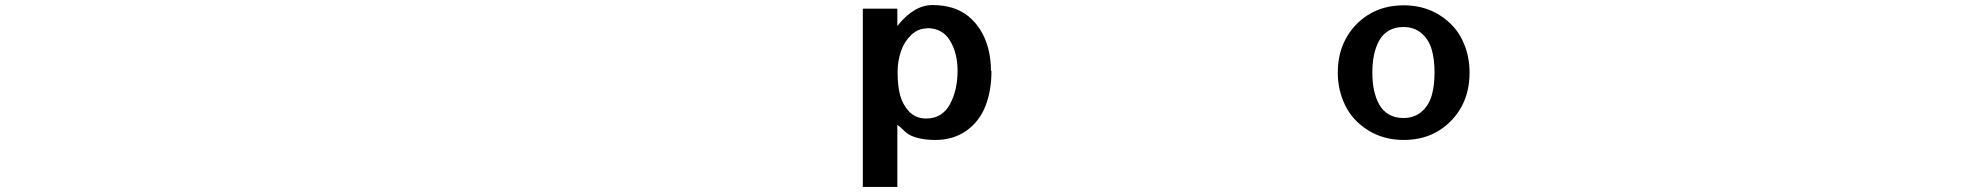

<svg xmlns="http://www.w3.org/2000/svg" viewBox="-20 -534 7750 752"><path d="M3861.3 -256.8H3863.3Q3863.3 -178.2 3839.4 -117.9Q3815.4 -57.6 3764.6 -21.7Q3713.9 14.2 3642.6 14.2Q3605 14.2 3573 5.9Q3541 -2.4 3525.4 -18.1Q3508.8 -34.7 3494.6 -44.9V198.2H3359.4V-500H3494.6V-432.1Q3559.1 -514.2 3632.3 -514.2Q3720.2 -514.2 3774.2 -469.2Q3828.1 -424.3 3849.6 -348.1Q3861.3 -304.7 3861.3 -256.8ZM3610.4 -423.8 3612.3 -422.9Q3575.7 -422.9 3548.3 -396.5Q3521 -370.1 3508.3 -332Q3495.6 -293.9 3495.6 -252Q3495.6 -197.8 3505.4 -161.4Q3515.1 -125 3539.6 -98.1Q3566.4 -69.8 3607.4 -69.8Q3670.4 -69.8 3700.7 -126Q3730.5 -181.2 3730.5 -256.8Q3730.5 -325.7 3700.7 -375Q3671.4 -423.8 3610.4 -423.8Z M5735.8 -250Q5735.8 -174.3 5704.8 -117.2Q5673.8 -60.1 5619.6 -24.9Q5559.1 14.2 5478 14.2Q5398.4 14.2 5337.4 -24.4Q5276.4 -63 5248 -123Q5219.7 -181.2 5219.7 -249Q5219.7 -324.7 5250.7 -381.8Q5281.7 -439 5335.9 -474.1Q5396.5 -513.2 5478 -513.2Q5557.6 -513.2 5618.7 -474.6Q5679.7 -436 5708 -376Q5735.8 -318.8 5735.8 -250ZM5476.6 -71.8Q5519.5 -71.8 5547.9 -96.4Q5576.2 -121.1 5587.4 -159.7Q5598.6 -198.2 5598.6 -250Q5598.6 -301.8 5587.4 -340.3Q5576.2 -378.9 5547.9 -403.6Q5519.5 -428.2 5476.6 -428.2Q5443.8 -428.2 5419.9 -414.3Q5396 -400.4 5382.1 -375.5Q5368.2 -350.6 5361.6 -319.3Q5355 -288.1 5355 -250Q5355 -211.9 5361.6 -180.7Q5368.2 -149.4 5382.1 -124.5Q5396 -99.6 5419.9 -85.7Q5443.8 -71.8 5476.6 -71.8Z"/></svg>

Font: Perun
Style: Bold
Weight: 700
Foundry: Copyright (c) Stefan Peev, Context Ltd, 2016
Version: Version 1.0000